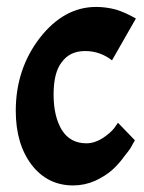

<svg xmlns="http://www.w3.org/2000/svg" viewBox="-20 -535 425 565"><path d="M162.1 -352.5Q137.7 -322.3 137.7 -256.8Q137.7 -192.4 162.1 -152.3Q186.5 -113.3 234.4 -113.3Q257.8 -113.3 281.2 -127.9Q303.7 -142.6 316.4 -158.2Q319.3 -163.1 327.1 -173.8Q339.8 -161.1 377 -122.1Q374 -117.2 369.1 -108.4Q365.2 -98.6 346.7 -76.2Q330.1 -52.7 310.5 -35.2Q291 -17.6 259.8 -2.9Q228.5 10.7 195.3 10.7Q120.1 10.7 73.2 -49.8Q26.4 -111.3 26.4 -209Q26.4 -331.1 96.7 -422.9Q168 -514.6 262.7 -514.6Q292 -514.6 321.3 -506.8Q349.6 -498 379.9 -480.5Q356.4 -439.5 309.6 -357.4Q274.4 -384.8 230.5 -384.8Q185.5 -384.8 162.1 -352.5Z"/></svg>

Font: Acme Polish
Style: Regular
Weight: 400
Designer: Juan Pablo del Peral
Version: Version 1.002